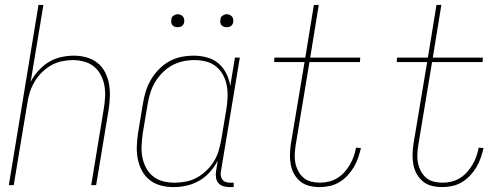

<svg xmlns="http://www.w3.org/2000/svg" viewBox="-20 -755 2040 783"><path d="M16 0 137 -735H157L105 -421Q117 -445 136.5 -466.5Q156 -488 179 -502Q202 -516 228.5 -522Q255 -528 281 -528Q308 -528 333 -521Q358 -514 377.5 -498.5Q397 -483 408.5 -460.5Q420 -438 424.5 -412.5Q429 -387 428 -360.5Q427 -334 423 -307L372 0H352L403 -310Q407 -334 408.5 -358Q410 -382 406 -405Q402 -428 391.5 -448.5Q381 -469 364 -483Q347 -497 324 -503.5Q301 -510 277 -510Q255 -510 231.5 -505Q208 -500 187.5 -488Q167 -476 149.5 -458.5Q132 -441 120 -420Q108 -399 101 -376.5Q94 -354 91 -331L36 0Z M688 8Q661 8 636 1.5Q611 -5 591 -20.5Q571 -36 559 -58.5Q547 -81 542 -106.5Q537 -132 538 -159Q539 -186 543 -213L563 -333Q567 -358 574.5 -382.5Q582 -407 595.5 -430Q609 -453 628 -472.5Q647 -492 670.5 -505Q694 -518 719.5 -523Q745 -528 770 -528Q798 -528 825 -520.5Q852 -513 871.5 -496Q891 -479 903 -455Q915 -431 919 -404L938 -520H958L881 -56Q879 -47 880.5 -38Q882 -29 887.5 -22Q893 -15 901.5 -12.5Q910 -10 919 -10H933V8H916Q903 8 891 4.5Q879 1 871 -8Q863 -17 861 -30Q859 -43 861 -56L868 -100Q855 -75 836 -53.5Q817 -32 792.5 -18Q768 -4 741 2Q714 8 688 8ZM692 -10Q715 -10 738.5 -14.5Q762 -19 783.5 -31Q805 -43 823 -60.5Q841 -78 853.5 -99Q866 -120 872.5 -143Q879 -166 883 -189L903 -309Q907 -333 908 -357.5Q909 -382 905 -405Q901 -428 890 -448.5Q879 -469 861.5 -483.5Q844 -498 821 -504Q798 -510 773 -510Q750 -510 726.5 -505Q703 -500 682 -488.5Q661 -477 643 -459Q625 -441 612.5 -420Q600 -399 593 -376Q586 -353 582 -330L562 -210Q559 -186 557.5 -161.5Q556 -137 560.5 -114Q565 -91 575.5 -71Q586 -51 603.5 -36.5Q621 -22 644 -16Q667 -10 692 -10ZM904 -644Q898 -644 892.5 -646Q887 -648 883 -652.5Q879 -657 878.5 -663.5Q878 -670 879 -676Q879 -681 881.5 -685Q884 -689 888 -691.5Q892 -694 896 -695.5Q900 -697 905 -697Q911 -697 916.5 -694.5Q922 -692 926 -687.5Q930 -683 931 -676.5Q932 -670 931 -664Q930 -659 927.5 -655Q925 -651 921.5 -648.5Q918 -646 913.5 -645Q909 -644 904 -644ZM704 -644Q698 -644 692.5 -646Q687 -648 683 -652.5Q679 -657 678.5 -663.5Q678 -670 679 -676Q679 -681 681.5 -685Q684 -689 688 -691.5Q692 -694 696 -695.5Q700 -697 705 -697Q711 -697 716.5 -694.5Q722 -692 726 -687.5Q730 -683 731 -676.5Q732 -670 731 -664Q730 -659 727.5 -655Q725 -651 721.5 -648.5Q718 -646 713.5 -645Q709 -644 704 -644Z M1284 8Q1262 8 1241.5 3Q1221 -2 1205.5 -14.5Q1190 -27 1180 -44.5Q1170 -62 1166 -82.5Q1162 -103 1162.5 -124.5Q1163 -146 1166 -167L1222 -502H1098L1099 -520H1225L1260 -735H1280L1245 -520H1449L1448 -502H1242L1186 -164Q1183 -146 1182 -127Q1181 -108 1184.5 -90.5Q1188 -73 1196.5 -57Q1205 -41 1218 -30Q1231 -19 1248.5 -14.5Q1266 -10 1285 -10Q1303 -10 1321.5 -14.5Q1340 -19 1356 -29Q1372 -39 1385 -53.5Q1398 -68 1407.5 -84.5Q1417 -101 1423 -118.5Q1429 -136 1432 -153L1452 -151Q1447 -131 1440.5 -111.5Q1434 -92 1423 -73.5Q1412 -55 1397 -39Q1382 -23 1363.5 -12Q1345 -1 1324.5 3.5Q1304 8 1284 8Z M1784 8Q1762 8 1741.5 3Q1721 -2 1705.5 -14.5Q1690 -27 1680 -44.5Q1670 -62 1666 -82.5Q1662 -103 1662.5 -124.5Q1663 -146 1666 -167L1722 -502H1598L1599 -520H1725L1760 -735H1780L1745 -520H1949L1948 -502H1742L1686 -164Q1683 -146 1682 -127Q1681 -108 1684.5 -90.5Q1688 -73 1696.5 -57Q1705 -41 1718 -30Q1731 -19 1748.5 -14.5Q1766 -10 1785 -10Q1803 -10 1821.5 -14.5Q1840 -19 1856 -29Q1872 -39 1885 -53.5Q1898 -68 1907.5 -84.5Q1917 -101 1923 -118.5Q1929 -136 1932 -153L1952 -151Q1947 -131 1940.5 -111.5Q1934 -92 1923 -73.5Q1912 -55 1897 -39Q1882 -23 1863.5 -12Q1845 -1 1824.5 3.5Q1804 8 1784 8Z"/></svg>

Font: Iosevka Term Curly Thin
Style: Italic
Weight: 100
Italic angle: -9°
Designer: Belleve Invis
Foundry: Belleve Invis
Version: Version 32.3.0